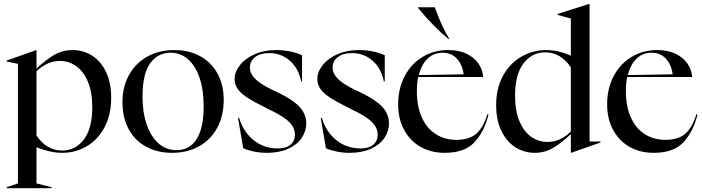

<svg xmlns="http://www.w3.org/2000/svg" viewBox="-20 -785 3675 1005"><path d="M15 195 74 175V-451L15 -463V-468L170 -523H171V-426Q221 -473 264.5 -498Q308 -523 360 -523Q415 -523 461 -494.5Q507 -466 534.5 -409.5Q562 -353 562 -273Q562 -185 527.5 -119.5Q493 -54 434.5 -19.5Q376 15 305 15Q245 15 171 -14V175L250 195V200H15ZM306 3Q375 3 419 -55Q463 -113 463 -224Q463 -303 440 -357.5Q417 -412 378.5 -439Q340 -466 293 -466Q228 -466 171 -412V-76Q223 3 306 3Z M621 -250Q621 -330 655 -392Q689 -454 750.5 -488.5Q812 -523 893 -523Q969 -523 1027.5 -491Q1086 -459 1118.5 -400Q1151 -341 1151 -262Q1151 -180 1117.5 -117Q1084 -54 1022.5 -19.5Q961 15 881 15Q804 15 745 -17Q686 -49 653.5 -109Q621 -169 621 -250ZM904 1Q971 1 1008.5 -56Q1046 -113 1046 -230Q1046 -315 1024.5 -378Q1003 -441 964 -475Q925 -509 873 -509Q805 -509 765.5 -453Q726 -397 726 -280Q726 -195 748.5 -131.5Q771 -68 811 -33.5Q851 1 904 1Z M1253 -9 1226 -167H1232Q1254 -94 1308 -51Q1362 -8 1435 -8Q1478 -8 1501 -28Q1524 -48 1524 -80Q1524 -115 1495 -145Q1466 -175 1391 -211L1348 -233Q1268 -272 1238 -303Q1208 -334 1208 -371Q1208 -408 1235.5 -443.5Q1263 -479 1312.5 -501Q1362 -523 1424 -523Q1501 -523 1561 -496V-359H1556Q1544 -425 1498.5 -466Q1453 -507 1389 -507Q1342 -507 1315 -486Q1288 -465 1288 -432Q1288 -401 1314 -374Q1340 -347 1402 -316L1439 -299Q1516 -261 1549.5 -224Q1583 -187 1583 -138Q1583 -99 1559.5 -63.5Q1536 -28 1489 -6.5Q1442 15 1377 15Q1340 15 1306 7.5Q1272 0 1253 -9Z M1686 -9 1659 -167H1665Q1687 -94 1741 -51Q1795 -8 1868 -8Q1911 -8 1934 -28Q1957 -48 1957 -80Q1957 -115 1928 -145Q1899 -175 1824 -211L1781 -233Q1701 -272 1671 -303Q1641 -334 1641 -371Q1641 -408 1668.5 -443.5Q1696 -479 1745.5 -501Q1795 -523 1857 -523Q1934 -523 1994 -496V-359H1989Q1977 -425 1931.5 -466Q1886 -507 1822 -507Q1775 -507 1748 -486Q1721 -465 1721 -432Q1721 -401 1747 -374Q1773 -347 1835 -316L1872 -299Q1949 -261 1982.5 -224Q2016 -187 2016 -138Q2016 -99 1992.5 -63.5Q1969 -28 1922 -6.5Q1875 15 1810 15Q1773 15 1739 7.5Q1705 0 1686 -9Z M2064 -239Q2064 -322 2098.5 -387Q2133 -452 2192.5 -487.5Q2252 -523 2325 -523Q2405 -523 2454.5 -483.5Q2504 -444 2509 -382H2169Q2162 -351 2162 -308Q2162 -229 2187.5 -171.5Q2213 -114 2260 -83.5Q2307 -53 2369 -53Q2436 -53 2473 -85Q2510 -117 2531 -187L2537 -185Q2515 -96 2463.5 -40.5Q2412 15 2308 15Q2236 15 2181 -16.5Q2126 -48 2095 -105.5Q2064 -163 2064 -239ZM2407 -396Q2400 -448 2371 -478.5Q2342 -509 2297 -509Q2250 -509 2218 -478Q2186 -447 2172 -392ZM2168 -744V-747H2256Q2293 -643 2332 -581H2327Q2244 -650 2168 -744Z M2577 -235Q2577 -322 2612.5 -387.5Q2648 -453 2708.5 -488Q2769 -523 2841 -523Q2899 -523 2968 -494V-688L2899 -707V-712L3065 -765H3066V-44H3123V-39L2969 15H2968V-83Q2920 -37 2875.5 -11Q2831 15 2779 15Q2724 15 2678 -14Q2632 -43 2604.5 -99.5Q2577 -156 2577 -235ZM2846 -42Q2912 -42 2968 -96V-432Q2916 -511 2833 -511Q2764 -511 2720 -453Q2676 -395 2676 -284Q2676 -205 2699 -150.5Q2722 -96 2760.5 -69Q2799 -42 2846 -42Z M3158 -239Q3158 -322 3192.5 -387Q3227 -452 3286.5 -487.5Q3346 -523 3419 -523Q3499 -523 3548.5 -483.5Q3598 -444 3603 -382H3263Q3256 -351 3256 -308Q3256 -229 3281.5 -171.5Q3307 -114 3354 -83.5Q3401 -53 3463 -53Q3530 -53 3567 -85Q3604 -117 3625 -187L3631 -185Q3609 -96 3557.5 -40.5Q3506 15 3402 15Q3330 15 3275 -16.5Q3220 -48 3189 -105.5Q3158 -163 3158 -239ZM3501 -396Q3494 -448 3465 -478.5Q3436 -509 3391 -509Q3344 -509 3312 -478Q3280 -447 3266 -392Z"/></svg>

Font: Nyght Serif
Style: Regular
Weight: 400
Designer: Maksym Kobuzan
Version: Version 0.410;July 4, 2025;FontCreator 15.0.0.2958 64-bit